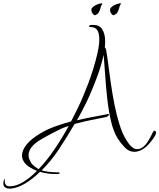

<svg xmlns="http://www.w3.org/2000/svg" viewBox="-134 -894 949 1143"><path d="M-70 229Q-92 230 -104.5 221Q-117 212 -113 187Q-113 184 -111 178Q-109 172 -106 170Q-107 195 -100 205Q-93 215 -77 215Q-38 215 3.5 190Q45 165 86 123Q76 120 60.5 111.5Q45 103 37 98Q-3 69 -3 31Q-3 2 23 -32Q49 -66 108 -101Q146 -124 196 -142Q246 -160 289 -171Q304 -200 318 -228Q332 -256 345 -284Q350 -295 363 -326Q376 -357 392 -399Q408 -441 422.5 -488.5Q437 -536 447 -581Q457 -626 457 -661Q457 -695 445.5 -714Q434 -733 405 -733H404Q396 -733 396 -738Q396 -743 406 -745Q454 -750 473 -722Q492 -694 492 -648Q492 -640 491.5 -631Q491 -622 490 -612Q496 -607 498 -595Q504 -563 510.5 -511Q517 -459 526 -397Q535 -335 547.5 -271.5Q560 -208 577.5 -152.5Q595 -97 619 -59Q624 -51 633 -38.5Q642 -26 655 -16Q668 -6 684 -6Q701 -6 719 -20Q735 -33 749 -56Q763 -79 775 -105Q781 -116 786 -116Q791 -116 793.5 -110.5Q796 -105 795 -100Q791 -87 778.5 -69.5Q766 -52 753 -37.5Q740 -23 732 -17Q714 -3 697.5 3.5Q681 10 667 10Q634 10 609.5 -15.5Q585 -41 567 -69Q542 -109 527.5 -170Q513 -231 505 -302Q497 -373 492.5 -442Q488 -511 483 -568Q471 -512 450 -453Q429 -394 407.5 -344.5Q386 -295 372 -268Q350 -223 324 -178Q370 -189 420 -198Q470 -207 508 -215H511Q515 -215 515 -212Q515 -209 510 -204Q505 -199 497 -197Q454 -189 404 -178.5Q354 -168 310 -156Q264 -77 217 -6Q170 65 114 120Q152 132 211 132H213Q221 132 221 136Q221 142 209 142Q181 143 154 139.5Q127 136 104 129Q60 172 15.5 198.5Q-29 225 -70 229ZM96 113Q144 63 189.5 -4Q235 -71 275 -144Q262 -140 248 -135Q234 -130 221 -123Q204 -115 175 -100Q146 -85 117.5 -68.5Q89 -52 74 -39Q54 -21 45 -4Q36 13 36 29Q36 43 41.5 56Q47 69 55 81Q60 87 73.5 97.5Q87 108 96 113ZM434 -804Q427 -801 418.5 -812Q410 -823 410 -835Q410 -844 416.5 -849.5Q423 -855 428 -859Q438 -866 456 -871.5Q474 -877 475 -872Q477 -868 476 -869.5Q475 -871 471.5 -866Q468 -861 461 -836Q458 -827 453 -818.5Q448 -810 434 -804ZM545 -804Q538 -801 529.5 -812Q521 -823 521 -835Q521 -844 527.5 -849.5Q534 -855 539 -859Q549 -866 567 -871.5Q585 -877 586 -872Q588 -868 587 -869.5Q586 -871 582.5 -866Q579 -861 572 -836Q569 -827 564 -818.5Q559 -810 545 -804Z"/></svg>

Font: Inspiration
Style: Regular
Weight: 400
Designer: Robert E. Leuschke
Foundry: Robert E. Leuschke
Version: Version 2.010; ttfautohint (v1.8.3)